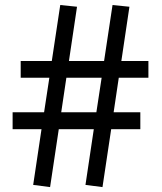

<svg xmlns="http://www.w3.org/2000/svg" viewBox="-20 -762 663 784"><path d="M261.5 -513H405L439.5 -741.5L508.5 -734.5L475.5 -513H586V-444.5H465L444 -303.5H553V-234.5H434L398.5 2L329 -7L363 -234.5H220L184.5 2L115.5 -7L149.5 -234.5H31.5V-303.5H160L181.5 -444.5H64.5V-513H191.5L226 -741.5L294.5 -734.5ZM373.5 -303.5 395 -444.5H251L230 -303.5Z"/></svg>

Font: 1883 Sans SemiBold
Style: Regular
Weight: 600
Designer: 1883 Sans project is a fork of Public Sans.
Version: Version 1.009